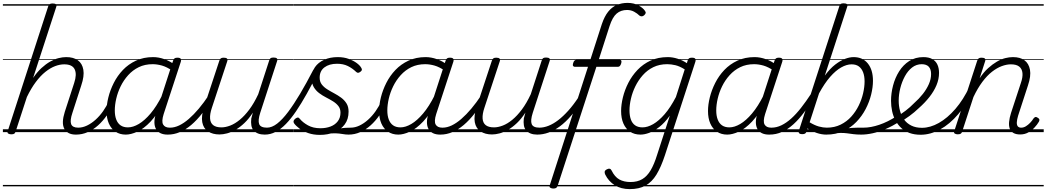

<svg xmlns="http://www.w3.org/2000/svg" viewBox="-20 -914 7239 1328"><path d="M505 17Q475 17 455 6.5Q435 -4 424.5 -24Q414 -44 415 -73Q416 -102 428 -140L493 -340Q513 -400 496.5 -434.5Q480 -469 424 -469Q394 -469 361 -456.5Q328 -444 294 -417Q260 -390 227.5 -346.5Q195 -303 166 -243L88 -4Q85 6 79 10.5Q73 15 58 15Q46 15 37.5 10Q29 5 33 -6L313 -869Q317 -881 323.5 -885.5Q330 -890 344 -890Q361 -890 367 -884Q373 -878 369 -866L209 -375Q237 -416 267 -443.5Q297 -471 327 -488Q357 -505 385 -512Q413 -519 438 -519Q488 -519 518.5 -497Q549 -475 556.5 -431.5Q564 -388 542 -323L481 -134Q463 -81 472 -56Q481 -31 521 -31Q532 -31 536.5 -23.5Q541 -16 539 -7Q537 2 528.5 9.5Q520 17 505 17ZM0 365H652V375H0ZM0 -20H652V0H0ZM0 -505H652V-500H0ZM0 -885H652V-875H0Z M506 17Q495 17 490.5 9.5Q486 2 487.5 -7Q489 -16 497.5 -23.5Q506 -31 521 -31Q551 -31 581.5 -45.5Q612 -60 640.5 -85.5Q669 -111 693 -145Q717 -179 734 -217Q739 -228 747.5 -228Q756 -228 763 -220.5Q770 -213 766 -203Q747 -157 719.5 -117Q692 -77 658.5 -47Q625 -17 586.5 0Q548 17 506 17ZM652 365V375ZM652 -20V0ZM652 -505V-500ZM652 -885V-875Z M850 17Q809 17 779 -3Q749 -23 733 -59.5Q717 -96 717 -146Q717 -190 729.5 -240.5Q742 -291 767 -340.5Q792 -390 830 -430Q868 -470 920.5 -494.5Q973 -519 1039 -519Q1077 -519 1116.5 -505Q1156 -491 1187 -467L1175 -423Q1134 -451 1100.5 -460.5Q1067 -470 1036 -470Q982 -470 940 -449.5Q898 -429 866.5 -394Q835 -359 814.5 -317Q794 -275 784 -231.5Q774 -188 774 -150Q774 -114 784 -87.5Q794 -61 814 -47Q834 -33 865 -33Q900 -33 940 -56.5Q980 -80 1021.5 -129Q1063 -178 1101 -254L1114 -214Q1070 -124 1022 -73.5Q974 -23 929.5 -3Q885 17 850 17ZM1139 17Q1110 17 1089.5 7Q1069 -3 1058.5 -22.5Q1048 -42 1048 -69Q1048 -96 1059 -130L1177 -494Q1181 -506 1187.5 -510.5Q1194 -515 1207 -515Q1225 -515 1230 -507.5Q1235 -500 1231 -488L1112 -125Q1096 -74 1108.5 -52.5Q1121 -31 1154 -31Q1163 -31 1167 -23.5Q1171 -16 1169.5 -7Q1168 2 1160.5 9.5Q1153 17 1139 17ZM652 365H1287V375H652ZM652 -20H1287V0H652ZM652 -505H1287V-500H652ZM652 -885H1287V-875H652Z M1141 17Q1130 17 1125.5 9.5Q1121 2 1122.5 -7Q1124 -16 1132.5 -23.5Q1141 -31 1156 -31Q1187 -31 1219.5 -46.5Q1252 -62 1286 -91.5Q1320 -121 1355 -162.5Q1390 -204 1425 -257Q1432 -268 1441 -266.5Q1450 -265 1454.5 -257Q1459 -249 1453 -239Q1416 -178 1378.5 -130Q1341 -82 1302.5 -49.5Q1264 -17 1223.5 0Q1183 17 1141 17ZM1287 365V375ZM1287 -20V0ZM1287 -505V-500ZM1287 -885V-875Z M1498 16Q1451 16 1419 -5Q1387 -26 1379 -68.5Q1371 -111 1392 -176L1497 -494Q1501 -506 1507.5 -510.5Q1514 -515 1527 -515Q1544 -515 1550 -509Q1556 -503 1552 -491L1445 -167Q1431 -125 1433 -94.5Q1435 -64 1454.5 -48.5Q1474 -33 1512 -33Q1540 -33 1572.5 -45.5Q1605 -58 1638.5 -85.5Q1672 -113 1704.5 -156.5Q1737 -200 1766 -262L1842 -496Q1846 -508 1852 -512Q1858 -516 1872 -516Q1888 -516 1894.5 -510.5Q1901 -505 1897 -493L1780 -134Q1763 -81 1772.5 -56Q1782 -31 1827 -31Q1837 -31 1840.5 -23.5Q1844 -16 1842.5 -7Q1841 2 1833 9.5Q1825 17 1811 17Q1785 17 1765.5 9.5Q1746 2 1734 -12Q1722 -26 1718.5 -47Q1715 -68 1718 -94L1729 -135Q1701 -92 1670.5 -63Q1640 -34 1609.5 -16.5Q1579 1 1550.5 8.5Q1522 16 1498 16ZM1287 365H1958V375H1287ZM1287 -20H1958V0H1287ZM1287 -505H1958V-500H1287ZM1287 -885H1958V-875H1287Z M1811 17Q1800 17 1795.5 9.5Q1791 2 1793 -7Q1795 -16 1803.5 -23.5Q1812 -31 1826 -31Q1861 -31 1897.5 -59.5Q1934 -88 1973 -140Q2012 -192 2055.5 -265Q2099 -338 2146 -429Q2152 -439 2162 -438Q2172 -437 2178.5 -429.5Q2185 -422 2180 -413Q2139 -332 2101.5 -265Q2064 -198 2028.5 -145.5Q1993 -93 1957.5 -56.5Q1922 -20 1886 -1.5Q1850 17 1811 17ZM1957 365H2007V375H1957ZM1957 -20H2007V0H1957ZM1957 -505H2007V-500H1957ZM1957 -885H2007V-875H1957Z M2266 -9Q2300 -20 2326 -24.5Q2352 -29 2371.5 -30Q2391 -31 2407 -31Q2416 -31 2419.5 -23.5Q2423 -16 2420.5 -7Q2418 2 2410.5 9.5Q2403 17 2391 17Q2371 17 2349 13Q2327 9 2300.5 8Q2274 7 2238 13ZM2193 19Q2148 19 2112 6.5Q2076 -6 2051 -25Q2026 -44 2014 -61Q2009 -69 2010.5 -76.5Q2012 -84 2021 -92Q2031 -100 2038.5 -101Q2046 -102 2053 -93Q2074 -67 2110 -47Q2146 -27 2196 -27Q2235 -27 2266.5 -39Q2298 -51 2316.5 -75.5Q2335 -100 2335 -135Q2335 -162 2320.5 -180.5Q2306 -199 2283.5 -213Q2261 -227 2235.5 -240Q2210 -253 2187.5 -270Q2165 -287 2150.5 -311Q2136 -335 2136 -372Q2136 -417 2158.5 -449.5Q2181 -482 2222 -500.5Q2263 -519 2316 -519Q2358 -519 2391 -507Q2424 -495 2446.5 -478.5Q2469 -462 2478 -446Q2484 -437 2483 -430.5Q2482 -424 2472 -417Q2464 -411 2457 -410.5Q2450 -410 2443 -417Q2417 -442 2385.5 -457.5Q2354 -473 2311 -473Q2257 -473 2224 -448Q2191 -423 2191 -377Q2191 -349 2205.5 -330Q2220 -311 2243 -296.5Q2266 -282 2291.5 -268.5Q2317 -255 2339.5 -238.5Q2362 -222 2376.5 -199Q2391 -176 2391 -142Q2391 -89 2364 -53Q2337 -17 2292 1Q2247 19 2193 19ZM2008 365H2537V375H2008ZM2008 -20H2537V0H2008ZM2008 -505H2537V-500H2008ZM2008 -885H2537V-875H2008Z M2391 17Q2380 17 2375.5 9.5Q2371 2 2372.5 -7Q2374 -16 2382.5 -23.5Q2391 -31 2406 -31Q2436 -31 2466.5 -45.5Q2497 -60 2525.5 -85.5Q2554 -111 2578 -145Q2602 -179 2619 -217Q2624 -228 2632.5 -228Q2641 -228 2648 -220.5Q2655 -213 2651 -203Q2632 -157 2604.5 -117Q2577 -77 2543.5 -47Q2510 -17 2471.5 0Q2433 17 2391 17ZM2537 365V375ZM2537 -20V0ZM2537 -505V-500ZM2537 -885V-875Z M2735 17Q2694 17 2664 -3Q2634 -23 2618 -59.5Q2602 -96 2602 -146Q2602 -190 2614.5 -240.5Q2627 -291 2652 -340.5Q2677 -390 2715 -430Q2753 -470 2805.5 -494.5Q2858 -519 2924 -519Q2962 -519 3001.5 -505Q3041 -491 3072 -467L3060 -423Q3019 -451 2985.5 -460.5Q2952 -470 2921 -470Q2867 -470 2825 -449.5Q2783 -429 2751.5 -394Q2720 -359 2699.5 -317Q2679 -275 2669 -231.5Q2659 -188 2659 -150Q2659 -114 2669 -87.5Q2679 -61 2699 -47Q2719 -33 2750 -33Q2785 -33 2825 -56.5Q2865 -80 2906.5 -129Q2948 -178 2986 -254L2999 -214Q2955 -124 2907 -73.5Q2859 -23 2814.5 -3Q2770 17 2735 17ZM3024 17Q2995 17 2974.5 7Q2954 -3 2943.5 -22.5Q2933 -42 2933 -69Q2933 -96 2944 -130L3062 -494Q3066 -506 3072.5 -510.5Q3079 -515 3092 -515Q3110 -515 3115 -507.5Q3120 -500 3116 -488L2997 -125Q2981 -74 2993.5 -52.5Q3006 -31 3039 -31Q3048 -31 3052 -23.5Q3056 -16 3054.5 -7Q3053 2 3045.5 9.5Q3038 17 3024 17ZM2537 365H3172V375H2537ZM2537 -20H3172V0H2537ZM2537 -505H3172V-500H2537ZM2537 -885H3172V-875H2537Z M3026 17Q3015 17 3010.5 9.5Q3006 2 3007.5 -7Q3009 -16 3017.5 -23.5Q3026 -31 3041 -31Q3072 -31 3104.5 -46.5Q3137 -62 3171 -91.5Q3205 -121 3240 -162.5Q3275 -204 3310 -257Q3317 -268 3326 -266.5Q3335 -265 3339.5 -257Q3344 -249 3338 -239Q3301 -178 3263.5 -130Q3226 -82 3187.5 -49.5Q3149 -17 3108.5 0Q3068 17 3026 17ZM3172 365V375ZM3172 -20V0ZM3172 -505V-500ZM3172 -885V-875Z M3383 16Q3336 16 3304 -5Q3272 -26 3264 -68.5Q3256 -111 3277 -176L3382 -494Q3386 -506 3392.5 -510.5Q3399 -515 3412 -515Q3429 -515 3435 -509Q3441 -503 3437 -491L3330 -167Q3316 -125 3318 -94.5Q3320 -64 3339.5 -48.5Q3359 -33 3397 -33Q3425 -33 3457.5 -45.5Q3490 -58 3523.5 -85.5Q3557 -113 3589.5 -156.5Q3622 -200 3651 -262L3727 -496Q3731 -508 3737 -512Q3743 -516 3757 -516Q3773 -516 3779.5 -510.5Q3786 -505 3782 -493L3665 -134Q3648 -81 3657.5 -56Q3667 -31 3712 -31Q3722 -31 3725.5 -23.5Q3729 -16 3727.5 -7Q3726 2 3718 9.5Q3710 17 3696 17Q3670 17 3650.5 9.5Q3631 2 3619 -12Q3607 -26 3603.5 -47Q3600 -68 3603 -94L3614 -135Q3586 -92 3555.5 -63Q3525 -34 3494.5 -16.5Q3464 1 3435.5 8.5Q3407 16 3383 16ZM3172 365H3843V375H3172ZM3172 -20H3843V0H3172ZM3172 -505H3843V-500H3172ZM3172 -885H3843V-875H3172Z M3696 17Q3685 17 3680.5 9.5Q3676 2 3677.5 -7Q3679 -16 3687.5 -23.5Q3696 -31 3711 -31Q3741 -31 3774 -44Q3807 -57 3841 -83Q3875 -109 3911 -149Q3947 -189 3983 -244Q3991 -257 4000 -255Q4009 -253 4013.5 -243.5Q4018 -234 4011 -225Q3971 -161 3931.5 -115Q3892 -69 3852.5 -40Q3813 -11 3774 3Q3735 17 3696 17ZM3842 365V375ZM3842 -20V0ZM3842 -505V-500ZM3842 -885V-875Z M4105 -452 3837 371Q3833 381 3827 385.5Q3821 390 3806 390Q3796 390 3787 385Q3778 380 3782 369L4047 -452H3955Q3948 -452 3944 -458Q3940 -464 3944 -476Q3950 -500 3967 -500H4063L4143 -748Q4161 -801 4186.5 -833Q4212 -865 4246 -879.5Q4280 -894 4321 -894Q4364 -894 4396 -876.5Q4428 -859 4441 -839Q4448 -830 4445.5 -822.5Q4443 -815 4435 -808Q4427 -801 4418.5 -801Q4410 -801 4403 -806Q4388 -821 4366 -833Q4344 -845 4317 -845Q4274 -845 4245 -820Q4216 -795 4196 -733L4121 -500H4267Q4283 -500 4277 -477Q4270 -452 4255 -452ZM3843 365H4209V375H3843ZM3843 -20H4209V0H3843ZM3843 -505H4209V-500H3843ZM3843 -885H4209V-875H3843Z M4336 394Q4275 394 4232 367Q4189 340 4166 293Q4161 282 4162.5 273Q4164 264 4178 257Q4189 251 4197 253Q4205 255 4210 265Q4232 310 4264 327.5Q4296 345 4341 345Q4389 345 4422.5 325Q4456 305 4480.5 263.5Q4505 222 4525 157L4613 -114Q4577 -64 4540 -35.5Q4503 -7 4470 5Q4437 17 4410 17Q4368 17 4338 -3Q4308 -23 4292 -59.5Q4276 -96 4276 -146Q4276 -190 4288.5 -241Q4301 -292 4326 -341Q4351 -390 4389.5 -430.5Q4428 -471 4480 -495Q4532 -519 4599 -519Q4632 -519 4666.5 -508Q4701 -497 4731 -477L4736 -495Q4740 -507 4746.5 -511Q4753 -515 4766 -515Q4784 -515 4789 -507.5Q4794 -500 4790 -488L4579 160Q4552 242 4520.5 293.5Q4489 345 4445 369.5Q4401 394 4336 394ZM4424 -33Q4459 -33 4498 -55.5Q4537 -78 4577 -124Q4617 -170 4655 -243L4716 -434Q4681 -456 4651.5 -463Q4622 -470 4595 -470Q4541 -470 4499 -449.5Q4457 -429 4426 -394Q4395 -359 4374.5 -317Q4354 -275 4344 -231.5Q4334 -188 4334 -150Q4334 -114 4343.5 -87.5Q4353 -61 4373 -47Q4393 -33 4424 -33ZM4209 365H4832V375H4209ZM4209 -20H4832V0H4209ZM4209 -505H4832V-500H4209ZM4209 -885H4832V-875H4209Z M5010 17Q4969 17 4939 -3Q4909 -23 4893 -59.5Q4877 -96 4877 -146Q4877 -190 4889.5 -240.5Q4902 -291 4927 -340.5Q4952 -390 4990 -430Q5028 -470 5080.5 -494.5Q5133 -519 5199 -519Q5237 -519 5276.5 -505Q5316 -491 5347 -467L5335 -423Q5294 -451 5260.5 -460.5Q5227 -470 5196 -470Q5142 -470 5100 -449.5Q5058 -429 5026.5 -394Q4995 -359 4974.5 -317Q4954 -275 4944 -231.5Q4934 -188 4934 -150Q4934 -114 4944 -87.5Q4954 -61 4974 -47Q4994 -33 5025 -33Q5060 -33 5100 -56.5Q5140 -80 5181.5 -129Q5223 -178 5261 -254L5274 -214Q5230 -124 5182 -73.5Q5134 -23 5089.5 -3Q5045 17 5010 17ZM5299 17Q5270 17 5249.5 7Q5229 -3 5218.5 -22.5Q5208 -42 5208 -69Q5208 -96 5219 -130L5337 -494Q5341 -506 5347.5 -510.5Q5354 -515 5367 -515Q5385 -515 5390 -507.5Q5395 -500 5391 -488L5272 -125Q5256 -74 5268.5 -52.5Q5281 -31 5314 -31Q5323 -31 5327 -23.5Q5331 -16 5329.5 -7Q5328 2 5320.5 9.5Q5313 17 5299 17ZM4812 365H5447V375H4812ZM4812 -20H5447V0H4812ZM4812 -505H5447V-500H4812ZM4812 -885H5447V-875H4812Z M5301 17Q5290 17 5285.5 9.5Q5281 2 5282.5 -7Q5284 -16 5292.5 -23.5Q5301 -31 5316 -31Q5351 -31 5385 -47.5Q5419 -64 5452.5 -94Q5486 -124 5520.5 -168Q5555 -212 5591 -267Q5599 -278 5607 -277Q5615 -276 5619 -267.5Q5623 -259 5616 -250Q5580 -189 5543.5 -139.5Q5507 -90 5468.5 -55Q5430 -20 5389 -1.5Q5348 17 5301 17ZM5447 365V375ZM5447 -20V0ZM5447 -505V-500ZM5447 -885V-875Z M5938 17Q5907 17 5883.5 14Q5860 11 5838.5 8Q5817 5 5791 5.5Q5765 6 5731 12L5755 -10Q5796 -19 5824 -23.5Q5852 -28 5873 -29.5Q5894 -31 5912.5 -31Q5931 -31 5953 -31Q5962 -31 5965.5 -23.5Q5969 -16 5967 -7Q5965 2 5957.5 9.5Q5950 17 5938 17ZM5528 14Q5514 14 5507.5 7.5Q5501 1 5506 -11L5785 -870Q5789 -883 5795 -887Q5801 -891 5815 -891Q5831 -891 5837.5 -885.5Q5844 -880 5840 -868L5685 -391Q5721 -440 5757 -467.5Q5793 -495 5825 -507Q5857 -519 5884 -519Q5947 -519 5982.5 -475Q6018 -431 6018 -355Q6018 -311 6005.5 -260Q5993 -209 5967.5 -160Q5942 -111 5903.5 -71Q5865 -31 5813 -7Q5761 17 5695 17Q5663 17 5629 5.5Q5595 -6 5565 -26L5559 -4Q5555 5 5549 9.5Q5543 14 5528 14ZM5580 -68Q5615 -47 5644 -39Q5673 -31 5699 -31Q5752 -31 5794.5 -52Q5837 -73 5868 -107.5Q5899 -142 5919.5 -184Q5940 -226 5950 -269.5Q5960 -313 5960 -351Q5960 -387 5950 -413.5Q5940 -440 5920.5 -454.5Q5901 -469 5870 -469Q5836 -469 5798 -447.5Q5760 -426 5721.5 -382Q5683 -338 5645 -268ZM5447 365H6084V375H5447ZM5447 -20H6084V0H5447ZM5447 -505H6084V-500H5447ZM5447 -885H6084V-875H5447Z M5937 17Q5925 17 5921 9.5Q5917 2 5920 -7Q5923 -16 5932 -23.5Q5941 -31 5953 -31Q6003 -31 6062 -51Q6121 -71 6181 -110Q6188 -115 6195 -111.5Q6202 -108 6206 -100.5Q6210 -93 6209 -84.5Q6208 -76 6201 -72Q6153 -42 6106.5 -22Q6060 -2 6017 7.5Q5974 17 5937 17ZM6084 365V375ZM6084 -20V0ZM6084 -505V-500ZM6084 -885V-875Z M6178 -105Q6212 -124 6244 -148.5Q6276 -173 6302 -200Q6337 -231 6363 -264Q6389 -297 6404.5 -332Q6420 -367 6420 -402Q6420 -435 6404 -452.5Q6388 -470 6354 -470Q6344 -470 6339.5 -477Q6335 -484 6336.5 -494Q6338 -504 6345.5 -511.5Q6353 -519 6366 -519Q6405 -519 6429 -505Q6453 -491 6464 -466.5Q6475 -442 6475 -410Q6475 -367 6457.5 -325Q6440 -283 6408.5 -243Q6377 -203 6335 -166Q6305 -137 6270 -111.5Q6235 -86 6198 -65ZM6084 365H6528V375H6084ZM6084 -20H6528V0H6084ZM6084 -505H6528V-500H6084ZM6084 -885H6528V-875H6084Z M6348 18Q6305 18 6271.5 6Q6238 -6 6214 -28.5Q6190 -51 6174 -80.5Q6158 -110 6150.5 -145Q6143 -180 6143 -217Q6143 -269 6157 -322.5Q6171 -376 6199 -420.5Q6227 -465 6269 -492Q6311 -519 6367 -519Q6376 -519 6380 -511.5Q6384 -504 6381.5 -494Q6379 -484 6372.5 -477Q6366 -470 6356 -470Q6318 -470 6288.5 -447Q6259 -424 6238.5 -386Q6218 -348 6207 -304Q6196 -260 6196 -218Q6196 -181 6205 -147.5Q6214 -114 6233 -87.5Q6252 -61 6283 -45.5Q6314 -30 6357 -30Q6414 -30 6473.5 -63.5Q6533 -97 6588 -160.5Q6643 -224 6686 -315Q6690 -323 6698.5 -323Q6707 -323 6712.5 -316.5Q6718 -310 6712 -294Q6668 -195 6608.5 -125Q6549 -55 6482 -18.5Q6415 18 6348 18ZM6528 365V375ZM6528 -20V0ZM6528 -505V-500ZM6528 -885V-875Z M7036 16Q7008 16 6990 6Q6972 -4 6964.5 -23.5Q6957 -43 6959.5 -70.5Q6962 -98 6973 -133L7041 -340Q7055 -380 7052 -409Q7049 -438 7029.5 -453.5Q7010 -469 6972 -469Q6942 -469 6908.5 -456.5Q6875 -444 6841 -417.5Q6807 -391 6774.5 -347.5Q6742 -304 6713 -243L6635 -4Q6632 6 6625.5 10.5Q6619 15 6604 15Q6592 15 6584 10Q6576 5 6580 -6L6739 -494Q6743 -506 6749.5 -510.5Q6756 -515 6769 -515Q6786 -515 6792 -509Q6798 -503 6794 -491L6756 -373Q6784 -415 6814.5 -442.5Q6845 -470 6875 -487.5Q6905 -505 6933 -512Q6961 -519 6986 -519Q7036 -519 7066 -497Q7096 -475 7104 -431.5Q7112 -388 7090 -323L7022 -114Q7014 -87 7013 -68.5Q7012 -50 7019.5 -40.5Q7027 -31 7043 -31Q7060 -31 7075.5 -40.5Q7091 -50 7105 -64.5Q7119 -79 7128 -94Q7133 -101 7140 -104Q7147 -107 7157 -100Q7168 -94 7169 -86.5Q7170 -79 7165 -71Q7154 -52 7135 -31.5Q7116 -11 7091.5 2.5Q7067 16 7036 16ZM6528 365H7199V375H6528ZM6528 -20H7199V0H6528ZM6528 -505H7199V-500H6528ZM6528 -885H7199V-875H6528Z"/></svg>

Font: Playwrite DK Uloopet Guides
Style: Regular
Weight: 400
Designer: Veronika Burian, José Scaglione
Foundry: TypeTogether
Version: Version 1.003